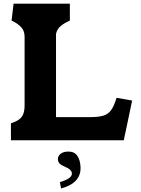

<svg xmlns="http://www.w3.org/2000/svg" viewBox="-20 -770 776 1054"><path d="M115 -192.5V-568Q115 -600 96.8 -620.2Q78.5 -640.5 43.5 -657L54.5 -750H363.5V-657Q332 -643 312.8 -626.8Q293.5 -610.5 287.5 -584.5V-127H472.5Q521 -127 547 -135Q573 -143 589 -164Q605 -185 620 -233L705.5 -218L659.5 0H40V-93Q67 -102 83 -113Q99 -124 107 -142.5Q115 -161 115 -192.5ZM374.2 187.5Q378.3 162.9 340.2 147.4Q316.1 136.8 307 127.6Q297.9 118.5 297.9 102.2Q297.9 86 313.2 74Q328.5 62 355.9 62Q388.2 62 404.4 85.3Q420.6 108.6 422.2 148.8Q423.1 179.1 410.6 201.7Q398.2 224.2 374.2 239.7Q350.1 255.2 315.3 264.4L308.7 229.9Q341 220 356.7 209.4Q372.5 198.8 374.2 187.5Z"/></svg>

Font: TMT Limkin
Style: Regular
Weight: 400
Designer: Gabriel Drozdov
Version: Version 1.000;Glyphs 3.1.2 (3151)